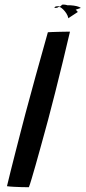

<svg xmlns="http://www.w3.org/2000/svg" viewBox="-20 -796 366 821"><path d="M103.5 4.5Q92.2 4.5 74.8 4.2Q57.4 3.8 39.6 2.8Q21.8 1.9 9.8 0.2Q16.2 -26.9 25.7 -64.9Q35.1 -102.8 46.2 -145.8Q57.2 -188.9 68.3 -231.7Q79.4 -274.5 89.1 -311.6Q108.1 -382.7 132.4 -470.9Q156.8 -559.1 184.7 -658.1Q190.2 -658.6 201.8 -659Q213.4 -659.3 227.8 -659.8Q242.2 -660.2 255.8 -660.4Q269.4 -660.6 279.2 -660.6Q264.8 -599.2 248.6 -532.3Q232.3 -465.4 216.2 -401.6Q200.1 -337.7 186 -284.9Q179.6 -261.3 170.6 -228.4Q161.6 -195.5 151.7 -159.6Q141.8 -123.6 132.3 -90.2Q122.9 -56.9 115.3 -31.7Q107.8 -6.4 103.5 4.5ZM312.8 -744.8Q307.7 -751.7 299.3 -758Q290.9 -764.2 281.1 -768.8Q271.4 -773.2 261.9 -775.3Q252.5 -777.3 245.4 -775.9Q245.2 -774.8 241.9 -772Q238.6 -769.1 235.5 -767Q232.4 -764.9 232.4 -765Q232.9 -767.6 238 -765Q243.2 -762.3 250.2 -755.5Q257.2 -748.7 263.6 -739Q269.9 -729.2 272.5 -717.8Q273.9 -719.2 279.3 -722.9Q284.8 -726.6 293.6 -732.2Q302.3 -737.8 312.8 -744.8ZM325.8 -762.1Q319.4 -767 307.4 -769.8Q295.4 -772.6 281 -773.4Q266.7 -774.2 253 -772.4Q239.2 -770.6 229.3 -765.6Q226.4 -763.2 222.5 -762.6Q218.5 -761.9 215.8 -762.2Q213 -762.6 212.7 -763.6Q214.2 -768.1 222.8 -769.1Q231.4 -770.1 243 -767.6Q254.6 -765.1 265.3 -759.7Q275.9 -754.2 281.4 -746.1Q284.2 -748.1 295.9 -751.8Q307.6 -755.6 325.8 -762.1Z"/></svg>

Font: Grandstander Thin
Style: Italic
Weight: 100
Italic angle: -15°
Designer: Tyler Finck
Foundry: Etcetera Type Co
Version: Version 1.200